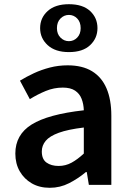

<svg xmlns="http://www.w3.org/2000/svg" viewBox="-20 -880 623 914"><path d="M217 14Q168 14 131.5 -7Q95 -28 74 -64.5Q53 -101 53 -149Q53 -239 131 -287.5Q209 -336 379 -355Q378 -385 368.5 -409.5Q359 -434 337.5 -448.5Q316 -463 279 -463Q237 -463 198 -447Q159 -431 122 -408L75 -496Q106 -515 141.5 -531.5Q177 -548 217.5 -558.5Q258 -569 302 -569Q372 -569 418 -541Q464 -513 487 -459.5Q510 -406 510 -329V0H403L393 -61H389Q352 -30 309 -8Q266 14 217 14ZM259 -90Q292 -90 320.5 -105.5Q349 -121 379 -149V-273Q304 -264 260 -248Q216 -232 197.5 -209.5Q179 -187 179 -159Q179 -122 201.5 -106Q224 -90 259 -90ZM308 -632Q243 -632 207 -665Q171 -698 171 -746Q171 -795 207 -827.5Q243 -860 308 -860Q374 -860 409 -827.5Q444 -795 444 -746Q444 -698 409 -665Q374 -632 308 -632ZM308 -684Q331 -684 347.5 -701Q364 -718 364 -746Q364 -775 347.5 -792Q331 -809 308 -809Q285 -809 268 -792Q251 -775 251 -746Q251 -718 268 -701Q285 -684 308 -684Z"/></svg>

Font: Noto Sans HK SemiBold
Style: Regular
Weight: 600
Version: Version 2.004-H2;hotconv 1.0.118;makeotfexe 2.5.65603